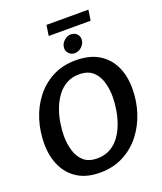

<svg xmlns="http://www.w3.org/2000/svg" viewBox="-182 -1144 1071 1270"><g transform="rotate(-20 353.5 -509.0)"><path d="M300 11Q207 11 144 -28.5Q81 -68 49 -137Q17 -206 17 -295Q17 -381 42 -461Q67 -541 116 -604.5Q165 -668 236.5 -705.5Q308 -743 401 -743Q496 -743 560 -705Q624 -667 657 -599Q690 -531 690 -439Q690 -353 664 -272.5Q638 -192 588 -128Q538 -64 465.5 -26.5Q393 11 300 11ZM316 -84Q368 -84 407.5 -106.5Q447 -129 474 -166.5Q501 -204 517.5 -250Q534 -296 541.5 -344Q549 -392 549 -434Q549 -487 535 -536Q521 -585 486.5 -616.5Q452 -648 390 -648Q338 -648 299 -625.5Q260 -603 233 -565.5Q206 -528 189 -482Q172 -436 164.5 -388Q157 -340 157 -298Q157 -246 171 -196.5Q185 -147 219.5 -115.5Q254 -84 316 -84ZM300 -1029H595L584 -955H289ZM486 -861Q486 -832 463.5 -810.5Q441 -789 412 -789Q389 -789 373 -805Q357 -821 357 -843Q357 -872 379.5 -893.5Q402 -915 430 -915Q454 -915 470 -899.5Q486 -884 486 -861Z"/></g></svg>

Font: Rosario
Style: Bold Italic
Weight: 700
Italic angle: -8.05°
Designer: Hector Gatti
Foundry: Omnibus Type
Version: Version 1.101; ttfautohint (v1.8.1.43-b0c9)